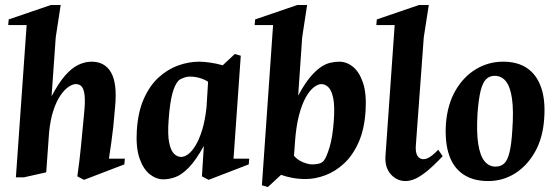

<svg xmlns="http://www.w3.org/2000/svg" viewBox="-20 -713 2239 772"><path d="M43.9 0 87.1 -612.1H13L15 -634.9L184.9 -693H224L204.1 -562.9L187.4 -325.9Q215.5 -379.2 241.9 -409.4Q268.2 -439.5 294.9 -452.2Q321.6 -465 348.1 -465Q402 -465 426.8 -421.1Q451.6 -377.2 442.9 -284.9Q439.2 -237.7 435.4 -202.5Q431.5 -167.2 427.2 -137.7Q423 -108.1 418 -75.1H482L480 -52L317.9 10.1L290.9 -3.9Q299.9 -65.9 305.8 -126.9Q311.6 -188 318.1 -256Q323.1 -304.4 320.1 -330Q317.1 -355.6 308.2 -365.3Q299.4 -374.9 284.9 -374.9Q272.4 -374.9 255.8 -363.9Q239.2 -352.9 223 -329.3Q206.7 -305.8 194.4 -268.1Q182 -230.5 177.1 -177.2L165.9 -20.1L76.1 0Z M637 8.1Q608 8.1 581.9 -12.6Q555.8 -33.4 540.9 -76.7Q526 -120 530.1 -188Q534.8 -263.2 558.4 -316.1Q582 -369 617.9 -401.7Q653.9 -434.5 696.3 -449.7Q738.7 -465 781 -465Q799.1 -465 825.6 -461.2Q852.1 -457.4 875.5 -450.5L924.1 -495.9L948.1 -489L919 -75.1H982.1L980.1 -52L818.9 10.1L791.9 -3.9L799.6 -126.3Q767.2 -67.9 739 -39.1Q710.7 -10.3 685.6 -1.1Q660.4 8.1 637 8.1ZM708.1 -82Q721.5 -82 736.6 -93Q751.7 -104 766.2 -127.9Q780.7 -151.7 792.6 -189.6Q804.5 -227.4 810.4 -281.6L816.7 -384.1Q802.1 -394 782.7 -399.5Q763.4 -405 744.9 -405Q731.1 -405 717.1 -399.8Q703 -394.5 696.9 -388Q682.4 -371.8 672.7 -335.6Q663.1 -299.5 658.1 -231.9Q653.5 -172.4 660.2 -139.6Q666.9 -106.9 680.1 -94.4Q693.2 -82 708.1 -82Z M1057.1 39 1033.1 32.1 1078 -612.1H1003.9L1005.9 -634.9L1175.7 -693H1214.9L1195 -562.9L1178.9 -328.4Q1203.4 -373.9 1225.6 -400.9Q1247.9 -427.9 1268.1 -441.9Q1288.2 -455.9 1307.1 -460.4Q1326 -465 1344 -465Q1374 -465 1399.5 -444.2Q1425 -423.5 1439.6 -380.2Q1454.1 -336.9 1450 -268.9Q1445.4 -193.6 1422.1 -141.1Q1398.7 -88.5 1363.4 -55.8Q1328 -23 1287.5 -8.1Q1247 6.9 1209 6.9Q1181 6.9 1155.3 2.1Q1129.5 -2.8 1110.1 -10ZM1234.9 -51.9Q1247.6 -51.9 1261 -54.7Q1274.4 -57.5 1282.6 -67.7Q1292.9 -81 1304.9 -120.3Q1317 -159.5 1322 -225Q1326.6 -285.5 1319.9 -317.8Q1313.3 -350 1300.3 -362.4Q1287.3 -374.9 1272 -374.9Q1258.2 -374.9 1241.6 -361.9Q1224.9 -349 1209.3 -321.2Q1193.7 -293.4 1182.1 -248.9Q1170.5 -204.5 1166.1 -141.9L1162.1 -86.7Q1176.2 -69.5 1198.4 -60.7Q1220.5 -51.9 1234.9 -51.9Z M1610.9 15Q1575 15 1550.7 -13Q1526.4 -41 1530 -87L1566.9 -612.1H1493.1L1495.1 -634.9L1665 -693H1704.1L1683.9 -562.9L1651.9 -126.4Q1650.2 -99.5 1658.6 -86.2Q1667 -72.9 1683 -72.9Q1690.7 -72.9 1699.2 -76.7Q1707.6 -80.5 1718.4 -88.9Q1729.2 -97.4 1742 -111L1759.9 -85.1Q1721.7 -44.4 1693.9 -22.4Q1666 -0.5 1646.4 7.2Q1626.9 15 1610.9 15Z M1942.9 15Q1883.9 15 1844.1 -11Q1804.3 -37 1786.3 -88Q1768.4 -139 1772.9 -213.9Q1778.8 -292.1 1810.9 -348.1Q1843 -404.1 1893.3 -434.6Q1943.5 -465 2003 -465Q2061 -465 2099.3 -439Q2137.6 -413 2155.6 -362Q2173.6 -311 2168.1 -236.1Q2162.9 -158.2 2131.1 -102.1Q2099.2 -45.9 2050.3 -15.4Q2001.4 15 1942.9 15ZM1972 -43.1Q1994 -43.1 2007.4 -55.8Q2020.9 -68.5 2028.7 -100.6Q2036.5 -132.6 2040 -190.9Q2045.5 -268.3 2038.7 -316.1Q2031.9 -364 2014.2 -386.1Q1996.5 -408.1 1969 -408.1Q1948.9 -408.1 1935.1 -395.1Q1921.4 -382.1 1912.9 -349.4Q1904.5 -316.7 1900 -256.9Q1895.5 -181.1 1902.9 -133.9Q1910.4 -86.6 1928.2 -64.9Q1946.1 -43.1 1972 -43.1Z"/></svg>

Font: Ancizar Serif Light
Style: Italic
Weight: 300
Italic angle: -4°
Designer: Cesar Puertas, Viviana Monsalve, Julian Moncada, Julian Prieto, Jose Castro, Felipe Aragon, Mariel Hernandez, Sara Alarc
Version: Version 8.100